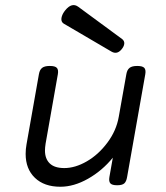

<svg xmlns="http://www.w3.org/2000/svg" viewBox="-20 -711 640 742"><path d="M509.8 -456.1Q490.2 -456.1 480.7 -448.7Q471.2 -441.4 468.3 -424.3L439 -259.8Q429.7 -206.1 395 -159.7Q360.4 -113.3 315.4 -87.4Q270.5 -61.5 228.5 -61.5Q190.9 -61.5 172.4 -79.3Q153.8 -97.2 153.8 -129.4Q153.8 -140.1 156.2 -155.8L203.6 -424.3Q206.5 -441.4 199.7 -448.7Q192.9 -456.1 172.9 -456.1H171.9Q152.3 -456.1 142.8 -448.7Q133.3 -441.4 130.4 -424.3L82.5 -153.3Q79.1 -134.8 79.1 -116.2Q79.1 -58.1 115 -23.7Q150.9 10.7 213.4 10.7Q265.6 10.7 320.3 -20.3Q375 -51.3 416 -101.6L402.8 -26.9Q399.9 -9.8 406.5 -2.4Q413.1 4.9 432.1 4.9H433.1Q452.1 4.9 460.2 -2.2Q468.3 -9.3 471.2 -26.9L541.5 -424.3Q544.4 -441.4 537.6 -448.7Q530.8 -456.1 510.7 -456.1ZM231.9 -670.9Q222.2 -658.7 219 -647.7Q215.8 -636.7 218.3 -629.6Q220.7 -622.6 228 -618.7L410.6 -511.7Q431.6 -499.5 448.7 -519Q459 -530.8 460.2 -541.5Q461.4 -552.2 452.6 -559.6L282.7 -684.6Q257.8 -703.1 231.9 -670.9Z"/></svg>

Font: Courier Prime Sans
Style: Regular
Weight: 300
Italic angle: -10°
Designer: Alan Dague-Greene
Foundry: Quote-Unquote Apps
Version: Version 3.23